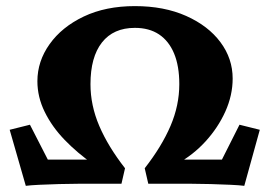

<svg xmlns="http://www.w3.org/2000/svg" viewBox="-20 -602 883 629"><path d="M64.5 6.8 11.7 -176.8 78.1 -193.4 136.7 -79.1H315.4L285.2 -64.5Q233.4 -100.6 191.9 -143.6Q150.4 -186.5 126.5 -235.4Q102.5 -284.2 102.5 -335.9Q102.5 -401.4 142.6 -457.5Q182.6 -513.7 254.4 -547.9Q326.2 -582 421.9 -582Q517.6 -582 589.8 -549.8Q662.1 -517.6 702.1 -463.9Q742.2 -410.2 742.2 -344.7Q742.2 -290 718.3 -236.8Q694.3 -183.6 653.3 -138.7Q612.3 -93.8 558.6 -64.5L528.3 -79.1H707L764.6 -193.4L831.1 -176.8L780.3 6.8Q766.6 4.9 735.8 3.4Q705.1 2 669.9 1Q634.8 0 607.4 0H465.8L454.1 -50.8Q509.8 -122.1 538.6 -189.5Q567.4 -256.8 567.4 -326.2Q567.4 -385.7 550.3 -426.8Q533.2 -467.8 501 -489.3Q468.8 -510.7 421.9 -510.7Q351.6 -510.7 314 -462.9Q276.4 -415 276.4 -326.2Q276.4 -256.8 305.2 -189.5Q334 -122.1 389.6 -50.8L377.9 0H236.3Q209 0 173.8 1Q138.7 2 108.4 3.4Q78.1 4.9 64.5 6.8Z"/></svg>

Font: Crimson Pro ExtraBold
Style: Regular
Weight: 800
Designer: Jacques Le Bailly
Foundry: Baron von Fonthausen
Version: Version 1.003